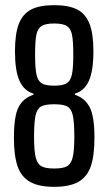

<svg xmlns="http://www.w3.org/2000/svg" viewBox="-20 -716 420 744"><path d="M34 -182Q34 -266 52 -301Q70 -336 110 -349V-353Q73 -364 55.5 -403Q38 -442 38 -517Q38 -585 53 -623.5Q68 -662 100.5 -679Q133 -696 190 -696Q247 -696 279.5 -679Q312 -662 327 -623.5Q342 -585 342 -517Q342 -442 324.5 -403Q307 -364 270 -353V-349Q309 -336 327.5 -300.5Q346 -265 346 -182Q346 -113 332 -72Q318 -31 284 -11.5Q250 8 190 8Q130 8 96 -11.5Q62 -31 48 -72Q34 -113 34 -182ZM264 -504Q264 -557 259 -581.5Q254 -606 238.5 -615.5Q223 -625 190 -625Q157 -625 141.5 -615.5Q126 -606 121 -581.5Q116 -557 116 -504Q116 -451 121.5 -426.5Q127 -402 142 -393Q157 -384 190 -384Q223 -384 238 -393Q253 -402 258.5 -426.5Q264 -451 264 -504ZM268 -186Q268 -244 262 -269.5Q256 -295 240.5 -303.5Q225 -312 190 -312Q155 -312 139.5 -303.5Q124 -295 118 -269.5Q112 -244 112 -186Q112 -131 118.5 -105.5Q125 -80 141 -71.5Q157 -63 190 -63Q223 -63 239 -71.5Q255 -80 261.5 -105.5Q268 -131 268 -186Z"/></svg>

Font: Saira Ultra Condensed Medium
Style: Regular
Weight: 500
Width: 1
Designer: Hector Gatti with collaboration of the Omnibus-Type team
Foundry: Omnibus-Type
Version: Version 1.001; ttfautohint (v1.8)